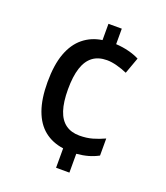

<svg xmlns="http://www.w3.org/2000/svg" viewBox="-135 -817 795 920"><g transform="rotate(20 262.0 -357.0)"><path d="M327 -645Q362 -643 393 -635Q424 -627 447 -615L417 -532Q392 -543 364 -550.5Q336 -558 313 -558Q269 -558 240.5 -536.5Q212 -515 198 -472Q184 -429 184 -363Q184 -298 198 -256Q212 -214 240.5 -193.5Q269 -173 311 -173Q347 -173 377 -181.5Q407 -190 437 -204V-117Q413 -104 386.5 -96.5Q360 -89 327 -86V10H259V-89Q202 -97 162 -129Q122 -161 101 -219Q80 -277 80 -362Q80 -450 101.5 -508.5Q123 -567 163.5 -600Q204 -633 259 -641V-724H327Z"/></g></svg>

Font: Noto Sans Hebrew SemiCondensed Medium
Style: Regular
Weight: 500
Width: 4
Designer: Monotype Design Team
Foundry: Monotype Imaging Inc.
Version: Version 2.003